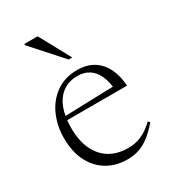

<svg xmlns="http://www.w3.org/2000/svg" viewBox="-172 -783 796 887"><g transform="rotate(-30 226.0 -340.0)"><path d="M249 -464.5Q300.5 -464.5 336 -442Q371.5 -419.5 390.8 -379.5Q410 -339.5 413.5 -286.5H85.5V-307L376.5 -316L356.5 -297Q352.5 -343 338 -374.8Q323.5 -406.5 298.2 -423.2Q273 -440 237 -440Q191 -440 158.5 -417Q126 -394 109 -350.8Q92 -307.5 92 -245.5Q92 -178 114.2 -130.8Q136.5 -83.5 177.2 -58.8Q218 -34 275 -34Q300 -34 322.5 -40Q345 -46 367.5 -59.5Q390 -73 413.5 -95.5L422 -86.5Q392 -52 364.8 -30.8Q337.5 -9.5 309 0.2Q280.5 10 246.5 10Q185 10 138.2 -18Q91.5 -46 65.5 -97.8Q39.5 -149.5 39.5 -221Q39.5 -287.5 64.5 -343Q89.5 -398.5 136.5 -431.5Q183.5 -464.5 249 -464.5ZM259 -526H240L98.5 -684V-690.5H169.5Z"/></g></svg>

Font: Newsreader 36pt Light
Style: Regular
Weight: 300
Designer: Hugues Gentile
Foundry: Production Type
Version: Version 1.003